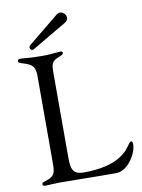

<svg xmlns="http://www.w3.org/2000/svg" viewBox="-102 -1021 808 1094"><g transform="rotate(-10 302.5 -474.5)"><path d="M226.6 -128.2V-616.8C226.6 -676.8 230.1 -688.6 278.8 -707.4C294.7 -713.8 299 -717.3 299 -724.4C299 -730.5 295.1 -734 286.2 -734C269.2 -734 236.5 -727.3 179.7 -727.3C109.4 -727.3 76.3 -733.3 54 -733.3C43.7 -733.3 39.1 -729 39.1 -721.9C39.1 -715.6 43.3 -710.9 60.4 -706C115.1 -690.3 134.2 -676.1 134.2 -620.7V-128.2C133.9 -67.1 136.7 -40.1 74.9 -22C61.1 -17.8 54.7 -16 54.7 -7.1C54.7 -0.7 59.7 3.9 69.2 3.9C82.4 3.9 108.7 1.4 154.1 0.4C222.3 0.4 344.8 3.6 480.1 3.6C546.5 3.6 603.7 -87.4 603.7 -141.3C603.7 -154.8 600.5 -159.8 594.8 -159.8C589.5 -159.8 584.5 -154.5 578.8 -146C555.8 -113.3 503.6 -32.3 299.4 -32.3C234.4 -32.3 227.3 -66.1 226.6 -128.2ZM117.9 -786.9C117.9 -778.4 124.6 -771 132.8 -771C135.3 -771 137.8 -772 140.6 -773.4L340.9 -891.3C352.6 -898.4 357.6 -908 358 -917.6C358 -935 340.9 -953.1 322.8 -953.1C315.7 -953.1 309.3 -950.3 302.6 -945.3L125 -800.4C119.7 -796.5 117.9 -791.5 117.9 -786.9Z"/></g></svg>

Font: Margiela Serif Text
Style: Regular
Weight: 400
Designer: Andreas Faust, Stefan Endress
Version: Version 1.002;FEAKit 1.0